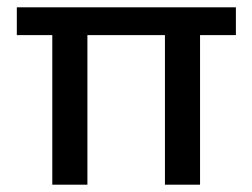

<svg xmlns="http://www.w3.org/2000/svg" viewBox="-20 -505 690 525"><path d="M123 0V-409H26V-485H625V-409H527V0H431V-409H219V0Z"/></svg>

Font: Palanquin Medium
Style: Regular
Weight: 500
Designer: Pria Ravichandran
Version: Version 1.0.4